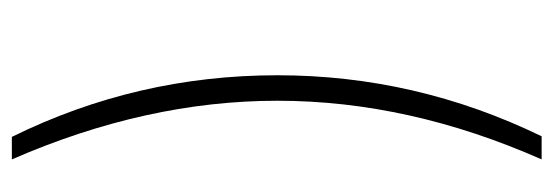

<svg xmlns="http://www.w3.org/2000/svg" viewBox="-325 -427 934 324"><g transform="rotate(90 142.0 -265.0)"><path d="M107 -266Q107 -500 210 -712H249Q150 -488 150 -266Q150 -45 249 182H211Q107 -29 107 -266Z"/></g></svg>

Font: MuliDisplayVN ExtraLight
Style: Regular
Weight: 200
Designer: Vernon Adams
Foundry: Vernon Adams
Version: Version 2.100